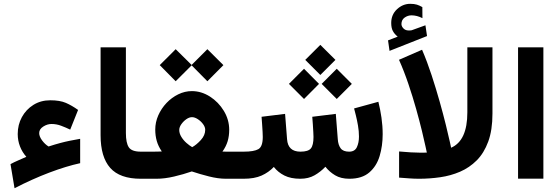

<svg xmlns="http://www.w3.org/2000/svg" viewBox="-20 -931 2916 1000"><path d="M184.1 -237.8Q184.1 -220.2 199 -200Q213.9 -179.7 232.9 -168Q267.6 -179.2 293.2 -186Q318.8 -192.9 343 -197.8Q367.2 -202.6 397.5 -208V-81.1Q325.2 -65.4 236.8 -32Q148.4 1.5 55.7 49.3L34.7 -76.2Q53.2 -86.4 75.2 -95.7Q97.2 -105 117.2 -114.3Q96.2 -137.7 84.2 -168.2Q72.3 -198.7 72.3 -232.9Q72.3 -281.2 94 -321Q115.7 -360.8 154.1 -384.8Q192.4 -408.7 241.7 -408.7Q291.5 -408.7 322.8 -395.3Q354 -381.8 386.7 -358.4L345.7 -255.9Q322.3 -267.1 298.3 -276.1Q274.4 -285.2 248 -285.2Q226.1 -285.2 205.1 -271.7Q184.1 -258.3 184.1 -237.8Z M503.9 -684.6H635.7V-238.3Q635.7 -186.5 650.9 -163.8Q666 -141.1 713.4 -141.1H725.6V0H713.4Q604 0 554 -56.6Q503.9 -113.3 503.9 -226.6Z M895 -674.8 978 -592.8 1060.1 -674.8 1143.6 -591.8 1060.1 -507.8 978 -590.8 895 -507.8 812 -591.8ZM1173.8 -254.9Q1173.8 -223.1 1165.8 -195.8Q1157.7 -168.5 1138.7 -141.6Q1149.9 -141.1 1159.2 -141.1Q1168.5 -141.1 1176.3 -141.1H1223.1V0H1156.7Q1116.2 0 1068.8 -12Q1021.5 -23.9 979 -38.1Q935.1 -22.9 886.5 -11.5Q837.9 0 794.9 0H706.1V-141.1H778.8Q790 -141.1 799.6 -141.4Q809.1 -141.6 822.8 -142.1Q804.2 -169.4 796.4 -197Q788.6 -224.6 788.6 -255.9Q788.6 -294.4 804.4 -330.3Q820.3 -366.2 847.4 -394.8Q874.5 -423.3 908.7 -439.9Q942.9 -456.5 979 -456.5Q1028.8 -456.5 1073.5 -428Q1118.2 -399.4 1146 -353.3Q1173.8 -307.1 1173.8 -254.9ZM980 -320.8Q965.8 -320.8 950.4 -310.1Q935.1 -299.3 924.3 -283.9Q913.6 -268.6 913.6 -253.9Q913.6 -235.8 924.6 -218Q935.5 -200.2 951.4 -186.3Q967.3 -172.4 981 -164.6Q1003.4 -176.8 1026.1 -201.7Q1048.8 -226.6 1048.8 -254.9Q1048.8 -269.5 1037.4 -284.9Q1025.9 -300.3 1010 -310.5Q994.1 -320.8 980 -320.8Z M1648.4 -697.3 1727.1 -619.1 1648.4 -540.5 1569.8 -619.1ZM1733.9 -572.8 1812.5 -494.1 1733.9 -415.5 1655.3 -494.1ZM1563.5 -572.8 1641.6 -494.1 1563.5 -415.5 1484.9 -494.1ZM1543.9 0Q1494.6 0 1461.2 -16.8Q1427.7 -33.7 1406.2 -61.5Q1379.4 -33.2 1342.3 -16.6Q1305.2 0 1248.5 0H1203.6V-141.1H1249.5Q1303.2 -141.1 1325.9 -154.3Q1348.6 -167.5 1348.6 -217.8Q1348.6 -225.6 1347.7 -243.7Q1346.7 -261.7 1345.2 -283.4Q1343.8 -305.2 1342.3 -322.8L1464.8 -337.9L1475.1 -206.1Q1479.5 -141.1 1544.9 -141.1Q1585.4 -141.1 1599.1 -158Q1612.8 -174.8 1612.8 -217.8Q1612.8 -224.6 1611.8 -242.9Q1610.8 -261.2 1609.4 -283.2Q1607.9 -305.2 1606.4 -322.8L1729 -337.9L1739.3 -206.1Q1741.2 -176.3 1754.2 -158.7Q1767.1 -141.1 1798.3 -141.1Q1827.6 -141.1 1838.6 -164.3Q1849.6 -187.5 1849.6 -219.7Q1849.6 -247.6 1844.5 -277.1Q1839.4 -306.6 1833.3 -330.8Q1827.1 -355 1824.2 -366.2L1950.7 -400.9Q1960.4 -362.3 1966.8 -318.6Q1973.1 -274.9 1973.1 -231.9Q1973.1 -171.4 1957.3 -118.4Q1941.4 -65.4 1903.3 -32.7Q1865.2 0 1799.3 0Q1755.4 0 1725.3 -18.1Q1695.3 -36.1 1674.8 -62.5Q1649.9 -36.1 1618.4 -18.1Q1586.9 0 1543.9 0Z M2051.3 -740.2Q2034.7 -753.4 2026.1 -769.5Q2017.6 -785.6 2017.6 -811.5Q2017.6 -855 2047.9 -883.1Q2078.1 -911.1 2116.7 -911.1Q2137.7 -911.1 2151.6 -906.7Q2165.5 -902.3 2179.7 -894L2180.2 -836.4Q2151.4 -851.1 2123.5 -851.1Q2104 -851.1 2087.4 -839.4Q2070.8 -827.6 2070.8 -805.2Q2071.3 -792 2083.5 -780.8Q2095.7 -769.5 2121.6 -772.9Q2121.6 -772.9 2125.5 -773.9L2195.8 -799.3L2204.1 -743.2L2008.8 -666L2001 -720.7ZM2162.6 0Q2136.2 0 2110.6 -2Q2085 -3.9 2058.6 -5.9V-142.1Q2088.9 -139.2 2119.4 -137.5Q2149.9 -135.7 2172.4 -135.7Q2181.2 -135.7 2189 -136Q2196.8 -136.2 2203.1 -136.2Q2203.1 -136.2 2196.5 -167Q2189.9 -197.8 2177.5 -249.3Q2165 -300.8 2147.2 -364.3Q2129.4 -427.7 2106.9 -494.1Q2084.5 -560.5 2058.1 -619.6L2178.2 -671.9Q2205.1 -609.4 2228 -539.3Q2251 -469.2 2269.8 -402.3Q2288.6 -335.4 2302 -281Q2315.4 -226.6 2322.5 -194.1Q2329.6 -161.6 2329.6 -161.6Q2414.1 -198.2 2414.1 -345.7V-684.6H2544.9V-339.8Q2544.9 -253.4 2522.9 -193.6Q2501 -133.8 2462.9 -95.7Q2424.8 -57.6 2376 -36.6Q2327.1 -15.6 2272.2 -7.8Q2217.3 0 2162.6 0Z M2810.1 -684.6V-0.5H2678.2V-684.6Z"/></svg>

Font: Vazirmatn FD NL ExtraBold
Style: Regular
Weight: 800
Designer: Saber Rastikerdar
Foundry: Saber Rastikerdar
Version: Version 33.003